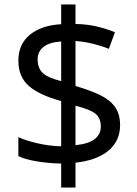

<svg xmlns="http://www.w3.org/2000/svg" viewBox="-20 -779 612 857"><path d="M253 -49Q198 -50 146 -58.5Q94 -67 62 -82V-167Q96 -151 149 -139Q202 -127 253 -126V-328Q154 -355 108 -396Q62 -437 62 -508Q62 -582 113.5 -624Q165 -666 253 -671V-759H317V-672Q370 -671 413.5 -660.5Q457 -650 493 -635L466 -561Q434 -574 395.5 -583.5Q357 -593 317 -596V-395Q383 -376 427 -354.5Q471 -333 493.5 -301.5Q516 -270 516 -220Q516 -150 464 -106.5Q412 -63 317 -53V58H253ZM253 -594Q199 -590 173.5 -569Q148 -548 148 -515Q148 -475 170.5 -453.5Q193 -432 253 -417ZM317 -131Q376 -137 403 -158.5Q430 -180 430 -214Q430 -252 406 -271.5Q382 -291 317 -307Z"/></svg>

Font: RS Noto Sans
Style: Regular
Weight: 400
Designer: Monotype Design Team
Foundry: Monotype Imaging Inc.
Version: Version 3.10